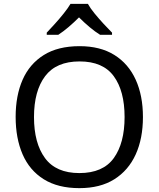

<svg xmlns="http://www.w3.org/2000/svg" viewBox="-20 -964 821 994"><path d="M720 -358Q720 -247 682.5 -164.5Q645 -82 572 -36Q499 10 391 10Q280 10 206.5 -36Q133 -82 97 -165Q61 -248 61 -359Q61 -469 97 -551Q133 -633 206.5 -679Q280 -725 392 -725Q499 -725 572 -679.5Q645 -634 682.5 -551.5Q720 -469 720 -358ZM156 -358Q156 -223 213 -145.5Q270 -68 391 -68Q513 -68 569 -145.5Q625 -223 625 -358Q625 -493 569 -569.5Q513 -646 392 -646Q271 -646 213.5 -569.5Q156 -493 156 -358ZM435 -944Q447 -922 469.5 -894.5Q492 -867 516.5 -840.5Q541 -814 560 -795V-784H498Q472 -800 444 -823.5Q416 -847 389 -874Q362 -847 335 -824Q308 -801 282 -784H222V-795Q241 -815 264.5 -841Q288 -867 310 -894.5Q332 -922 345 -944Z"/></svg>

Font: Noto Sans Rejang
Style: Regular
Weight: 400
Designer: Monotype Design Team
Foundry: Monotype Imaging Inc.
Version: Version 2.001; ttfautohint (v1.8.4.7-5d5b)